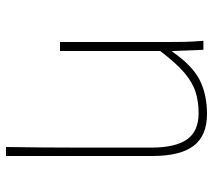

<svg xmlns="http://www.w3.org/2000/svg" viewBox="-55 -475 710 640"><g transform="rotate(90 300.0 -155.0)"><path d="M470 180Q471 120 471.5 59.5Q472 -1 472 -62Q472 -123 472 -183.5Q472 -244 472 -304Q472 -384 445 -423Q418 -462 357 -462Q319 -462 287 -452Q255 -442 222.5 -414.5Q190 -387 150 -334V0H120V-360Q120 -389 119.5 -415.5Q119 -442 116 -478H146L150 -374H152Q199 -442 247.5 -466Q296 -490 360 -490Q432 -490 466 -445.5Q500 -401 500 -308V180Z"/></g></svg>

Font: Source Code Pro ExtraLight
Style: Regular
Weight: 200
Monospace: yes
Designer: Paul D. Hunt, Teo Tuominen
Foundry: Adobe
Version: Version 1.026;hotconv 1.1.0;makeotfexe 2.6.0